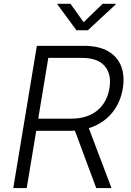

<svg xmlns="http://www.w3.org/2000/svg" viewBox="-20 -962 671 982"><path d="M47.9 0 168.5 -727.5H409.2Q485.8 -727.5 533.4 -699.7Q581.1 -671.9 599.9 -622.6Q618.7 -573.2 607.9 -508.8Q597.2 -444.8 562 -396.2Q526.9 -347.7 470 -320.3Q413.1 -293 336.9 -293H134.8L145 -355H343.8Q399.9 -355 440.9 -374Q481.9 -393.1 506.8 -428Q531.7 -462.9 539.6 -509.3Q551.8 -582.5 515.6 -624.3Q479.5 -666 397.5 -666H227.1L116.7 0ZM472.2 0 350.1 -328.6H425.8L550.3 0ZM340.8 -942.4 407.7 -848.6 504.9 -942.4H571.8L571.3 -939L429.2 -807.1H371.1L273.9 -939L274.4 -942.4Z"/></svg>

Font: Inter 17pt Light
Style: Italic
Weight: 300
Italic angle: -9.3988°
Version: Version 4.001;git-66647c0bb